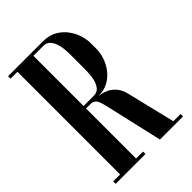

<svg xmlns="http://www.w3.org/2000/svg" viewBox="-207 -790 882 882"><g transform="rotate(-45 234.0 -349.5)"><path d="M57.2 -699H238.5Q278.5 -699 306.6 -682.9Q334.8 -666.8 353 -641.9Q371.2 -617 379.8 -589.4Q388.2 -561.8 388.2 -538V-499.5Q388.2 -475.5 379.2 -448Q370.2 -420.5 352 -396.1Q333.8 -371.8 306.4 -356.4Q279 -341 241.5 -341H160.8V0H57.2ZM284.8 -466.8V-570.8Q284.8 -584 283.1 -602.9Q281.5 -621.8 275.2 -640Q269 -658.2 257.5 -670.6Q246 -683 225.8 -683H160.8V-357H228Q249 -357 261.6 -372.2Q274.2 -387.5 279.5 -412.5Q284.8 -437.5 284.8 -466.8ZM12.2 -683V-699H57.2V-683ZM12.2 0V-16H57.2V0ZM160.8 0V-16H205.8V0ZM186.2 -341H240.5Q244 -341 257.4 -338.5Q270.8 -336 288.9 -327.6Q307 -319.2 322.9 -300.5Q338.8 -281.8 346.2 -250L406.8 0H300L239.8 -262Q233.2 -293 227.4 -310.1Q221.5 -327.2 212.4 -334.1Q203.2 -341 186.2 -341ZM398.5 -16H449.8V0H399.5Z"/></g></svg>

Font: Emberly Black
Style: Regular
Weight: 900
Designer: Rajesh Rajput
Foundry: Rajesh Rajput
Version: Version 1.000